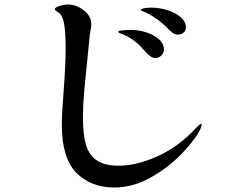

<svg xmlns="http://www.w3.org/2000/svg" viewBox="-20 -808 1040 854"><path d="M262 -388Q272 -516 272 -594Q272 -664 265 -703Q258 -742 239 -753Q224 -762 224 -767Q224 -775 244.5 -781.5Q265 -788 284 -788Q307 -788 331 -776Q355 -764 370.5 -744.5Q386 -725 386 -703Q386 -687 383 -673Q379 -657 378 -640L368 -538Q358 -443 353.5 -390Q349 -337 349 -286Q349 -210 362.5 -164Q376 -118 410.5 -94.5Q445 -71 508 -71Q589 -71 683 -114Q777 -157 854 -241Q869 -257 874 -257Q877 -257 877 -253Q877 -245 868 -227Q844 -182 786 -122Q728 -62 649 -18Q570 26 489 26Q384 26 319.5 -39.5Q255 -105 255 -253Q255 -299 262 -388ZM613 -759Q606 -762 606 -764Q606 -768 620 -771Q634 -774 652 -774Q690 -774 726 -762.5Q762 -751 784.5 -731Q807 -711 807 -687Q807 -672 796.5 -663Q786 -654 772 -654Q760 -654 750.5 -660Q741 -666 726 -682Q674 -734 613 -759ZM514 -660Q506 -663 506 -666Q506 -671 519 -672Q540 -675 558 -675Q617 -675 663 -650Q709 -625 709 -588Q709 -572 697.5 -561Q686 -550 671 -550Q659 -550 648 -558Q637 -566 623 -582Q576 -639 514 -660Z"/></svg>

Font: Shippori Antique B1
Style: Regular
Weight: 400
Designer: FONTDASU
Foundry: FONTDASU / Google Inc. / but / Adobe
Version: Version 2.001